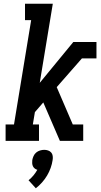

<svg xmlns="http://www.w3.org/2000/svg" viewBox="-20 -755 540 1029"><path d="M10 0V-88H55L147 -647H114V-735H263L193 -311L373 -530H497V-442H419L284 -288L370 -88H426V0H301L212 -206L167 -154L156 -88H189V0ZM172 254 133 211Q148 199 159.5 185Q171 171 180 155Q172 153 165.5 147.5Q159 142 156 135Q153 128 152.5 119.5Q152 111 153 103Q155 92 160 81Q165 70 174 62.5Q183 55 194.5 51.5Q206 48 217 48Q228 48 238 51.5Q248 55 254.5 62.5Q261 70 262.5 81Q264 92 262 103Q259 124 251.5 145Q244 166 232.5 185.5Q221 205 205.5 222.5Q190 240 172 254Z"/></svg>

Font: Iosevka Slab Semibold Oblique
Style: Regular
Weight: 600
Italic angle: -9°
Monospace: yes
Designer: Belleve Invis
Foundry: Belleve Invis
Version: Version 11.1.1; ttfautohint (v1.8.3)